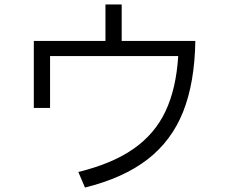

<svg xmlns="http://www.w3.org/2000/svg" viewBox="-20 -819 1040 863"><path d="M527 -635H858Q855 -447 803 -316.5Q751 -186 643 -102.5Q535 -19 362 24L332 -46Q484 -83 580 -150Q676 -217 724 -319Q772 -421 781 -567H205V-334H132V-635H454V-799H527Z"/></svg>

Font: IBM Plex Sans SC
Style: Regular
Weight: 400
Designer: Mike Abbink; Paul van der Laan; Pieter van Rosmalen; Eunyou Noh; Wujin Sim; Chorong Kim; Dohee Lee; Yejin We; Jinhee Kim
Foundry: Sandoll Inc.
Version: Version 1.000